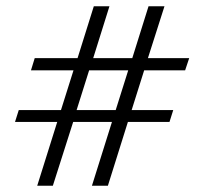

<svg xmlns="http://www.w3.org/2000/svg" viewBox="-20 -594 666 614"><path d="M99 0 163 -204H28L40 -242H175L215 -369H79L91 -408H228L280 -574H330L278 -408H403L455 -574H506L453 -408H585L572 -369H441L401 -242H534L522 -204H389L325 0H274L338 -204H214L149 0ZM350 -242 390 -369H265L225 -242Z"/></svg>

Font: Smooch Sans SemiBold
Style: Bold
Weight: 600
Designer: Robert E. Leuschke
Foundry: Robert E. Leuschke
Version: Version 1.010; ttfautohint (v1.8.3)